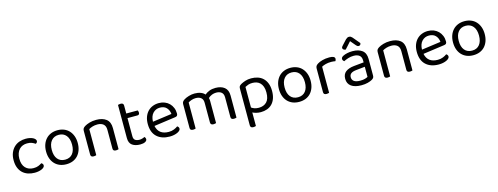

<svg xmlns="http://www.w3.org/2000/svg" viewBox="-20 -1577 6898 2661"><g transform="rotate(-15 3429.0 -246.5)"><path d="M289 -408Q255 -408 226 -396.5Q197 -385 176 -362.5Q155 -340 143 -306.5Q131 -273 131 -230Q131 -144 174 -98.5Q217 -53 289 -53Q331 -53 359 -64.5Q387 -76 409 -91Q420 -85 427 -76Q434 -67 434 -54Q434 -40 423 -28Q412 -16 392.5 -7Q373 2 346.5 7.5Q320 13 289 13Q237 13 193 -2Q149 -17 117 -47Q85 -77 67 -122.5Q49 -168 49 -230Q49 -291 68 -336.5Q87 -382 119 -413Q151 -444 194.5 -459.5Q238 -475 287 -475Q318 -475 344.5 -469.5Q371 -464 390 -454Q409 -444 419.5 -431.5Q430 -419 430 -406Q430 -394 423 -385Q416 -376 405 -371Q383 -386 357 -397Q331 -408 289 -408Z M970 -231Q970 -175 954 -130Q938 -85 908.5 -53Q879 -21 837 -4Q795 13 743 13Q691 13 649 -4Q607 -21 577 -53Q547 -85 531 -130Q515 -175 515 -231Q515 -287 531.5 -332Q548 -377 578 -409Q608 -441 650 -458Q692 -475 743 -475Q794 -475 836 -458Q878 -441 907.5 -409Q937 -377 953.5 -332Q970 -287 970 -231ZM743 -409Q675 -409 636 -362Q597 -315 597 -231Q597 -146 635.5 -99.5Q674 -53 743 -53Q812 -53 850 -100Q888 -147 888 -231Q888 -315 849.5 -362Q811 -409 743 -409Z M1414 -301Q1414 -357 1382.5 -383Q1351 -409 1298 -409Q1258 -409 1227 -399Q1196 -389 1174 -376V-2Q1169 0 1159 2.5Q1149 5 1137 5Q1094 5 1094 -31V-372Q1094 -393 1102.5 -406.5Q1111 -420 1132 -433Q1158 -449 1201 -462Q1244 -475 1298 -475Q1389 -475 1441.5 -434Q1494 -393 1494 -305V-2Q1489 0 1478.5 2.5Q1468 5 1457 5Q1414 5 1414 -31V-301Z M1802 13Q1732 13 1688.5 -18Q1645 -49 1645 -121V-596Q1650 -598 1660.5 -600.5Q1671 -603 1683 -603Q1725 -603 1725 -567V-452H1889Q1892 -447 1895 -438.5Q1898 -430 1898 -420Q1898 -386 1868 -386H1725V-126Q1725 -86 1747.5 -69.5Q1770 -53 1811 -53Q1828 -53 1849 -59Q1870 -65 1884 -73Q1890 -67 1895 -58Q1900 -49 1900 -37Q1900 -15 1874 -1Q1848 13 1802 13Z M2058 -184Q2085 -53 2230 -53Q2272 -53 2306 -67Q2340 -81 2360 -97Q2384 -83 2384 -59Q2384 -45 2371.5 -32Q2359 -19 2337.5 -9Q2316 1 2287.5 7Q2259 13 2226 13Q2110 13 2042.5 -50Q1975 -113 1975 -234Q1975 -291 1991.5 -335.5Q2008 -380 2037.5 -411Q2067 -442 2108 -458.5Q2149 -475 2197 -475Q2242 -475 2280 -460Q2318 -445 2345.5 -417.5Q2373 -390 2388.5 -352.5Q2404 -315 2404 -270Q2404 -248 2394 -238.5Q2384 -229 2366 -227ZM2196 -410Q2135 -410 2095 -367.5Q2055 -325 2053 -246L2328 -284Q2323 -339 2289.5 -374.5Q2256 -410 2196 -410Z M3106 -314Q3106 -363 3078 -386Q3050 -409 3003 -409Q2938 -409 2887 -363Q2893 -343 2893 -320V-2Q2888 0 2877.5 2.5Q2867 5 2856 5Q2813 5 2813 -31V-314Q2813 -363 2785 -386Q2757 -409 2709 -409Q2677 -409 2648.5 -399Q2620 -389 2600 -376V-2Q2595 0 2585 2.5Q2575 5 2563 5Q2520 5 2520 -31V-372Q2520 -392 2528.5 -405.5Q2537 -419 2558 -433Q2585 -450 2626.5 -462.5Q2668 -475 2710 -475Q2759 -475 2797 -460.5Q2835 -446 2855 -421Q2881 -444 2920 -459.5Q2959 -475 3009 -475Q3090 -475 3138 -436.5Q3186 -398 3186 -318V-2Q3181 0 3170.5 2.5Q3160 5 3149 5Q3106 5 3106 -31V-314Z M3533 13Q3498 13 3467 5Q3436 -3 3416 -14V180Q3411 182 3401 184.5Q3391 187 3379 187Q3336 187 3336 150V-378Q3336 -398 3343 -410Q3350 -422 3372 -435Q3399 -450 3436.5 -462.5Q3474 -475 3522 -475Q3571 -475 3614.5 -461Q3658 -447 3689.5 -417.5Q3721 -388 3739.5 -342Q3758 -296 3758 -232Q3758 -170 3741.5 -124Q3725 -78 3695 -47.5Q3665 -17 3623.5 -2Q3582 13 3533 13ZM3522 -53Q3592 -53 3634.5 -95.5Q3677 -138 3677 -232Q3677 -281 3664.5 -315Q3652 -349 3630.5 -370Q3609 -391 3581 -400Q3553 -409 3522 -409Q3486 -409 3461 -400Q3436 -391 3416 -380V-85Q3435 -71 3461 -62Q3487 -53 3522 -53Z M4311 -231Q4311 -175 4295 -130Q4279 -85 4249.5 -53Q4220 -21 4178 -4Q4136 13 4084 13Q4032 13 3990 -4Q3948 -21 3918 -53Q3888 -85 3872 -130Q3856 -175 3856 -231Q3856 -287 3872.5 -332Q3889 -377 3919 -409Q3949 -441 3991 -458Q4033 -475 4084 -475Q4135 -475 4177 -458Q4219 -441 4248.5 -409Q4278 -377 4294.5 -332Q4311 -287 4311 -231ZM4084 -409Q4016 -409 3977 -362Q3938 -315 3938 -231Q3938 -146 3976.5 -99.5Q4015 -53 4084 -53Q4153 -53 4191 -100Q4229 -147 4229 -231Q4229 -315 4190.5 -362Q4152 -409 4084 -409Z M4515 -2Q4510 0 4500 2.5Q4490 5 4478 5Q4435 5 4435 -31V-370Q4435 -393 4443.5 -406.5Q4452 -420 4472 -433Q4498 -450 4542.5 -462.5Q4587 -475 4643 -475Q4723 -475 4723 -435Q4723 -425 4720 -416.5Q4717 -408 4712 -402Q4702 -404 4686 -406Q4670 -408 4654 -408Q4608 -408 4573 -398.5Q4538 -389 4515 -376Z M4977 -52Q5019 -52 5046.5 -60.5Q5074 -69 5086 -77V-222L4962 -209Q4910 -204 4885 -185.5Q4860 -167 4860 -131Q4860 -93 4889 -72.5Q4918 -52 4977 -52ZM4976 -475Q5063 -475 5114 -436Q5165 -397 5165 -313V-76Q5165 -54 5156.5 -42.5Q5148 -31 5131 -21Q5107 -7 5067.5 3.5Q5028 14 4977 14Q4883 14 4831.5 -23Q4780 -60 4780 -130Q4780 -196 4823 -229.5Q4866 -263 4944 -271L5086 -285V-313Q5086 -363 5056 -386Q5026 -409 4975 -409Q4933 -409 4896 -397Q4859 -385 4830 -370Q4822 -377 4815.5 -386Q4809 -395 4809 -406Q4809 -420 4816 -429Q4823 -438 4838 -446Q4865 -460 4900 -467.5Q4935 -475 4976 -475ZM4980 -618Q4957 -590 4934.5 -566.5Q4912 -543 4892 -520Q4874 -522 4862 -530.5Q4850 -539 4850 -553Q4850 -564 4856 -572Q4862 -580 4872 -591L4933 -657Q4946 -668 4956 -674Q4966 -680 4980 -680Q4996 -680 5006 -674Q5016 -668 5027 -656L5111 -556Q5111 -542 5103.5 -532Q5096 -522 5080 -522Q5068 -522 5060.5 -527.5Q5053 -533 5045 -541Z M5631 -301Q5631 -357 5599.5 -383Q5568 -409 5515 -409Q5475 -409 5444 -399Q5413 -389 5391 -376V-2Q5386 0 5376 2.5Q5366 5 5354 5Q5311 5 5311 -31V-372Q5311 -393 5319.5 -406.5Q5328 -420 5349 -433Q5375 -449 5418 -462Q5461 -475 5515 -475Q5606 -475 5658.5 -434Q5711 -393 5711 -305V-2Q5706 0 5695.5 2.5Q5685 5 5674 5Q5631 5 5631 -31V-301Z M5918 -184Q5945 -53 6090 -53Q6132 -53 6166 -67Q6200 -81 6220 -97Q6244 -83 6244 -59Q6244 -45 6231.5 -32Q6219 -19 6197.5 -9Q6176 1 6147.5 7Q6119 13 6086 13Q5970 13 5902.5 -50Q5835 -113 5835 -234Q5835 -291 5851.5 -335.5Q5868 -380 5897.5 -411Q5927 -442 5968 -458.5Q6009 -475 6057 -475Q6102 -475 6140 -460Q6178 -445 6205.5 -417.5Q6233 -390 6248.5 -352.5Q6264 -315 6264 -270Q6264 -248 6254 -238.5Q6244 -229 6226 -227ZM6056 -410Q5995 -410 5955 -367.5Q5915 -325 5913 -246L6188 -284Q6183 -339 6149.5 -374.5Q6116 -410 6056 -410Z M6809 -231Q6809 -175 6793 -130Q6777 -85 6747.5 -53Q6718 -21 6676 -4Q6634 13 6582 13Q6530 13 6488 -4Q6446 -21 6416 -53Q6386 -85 6370 -130Q6354 -175 6354 -231Q6354 -287 6370.5 -332Q6387 -377 6417 -409Q6447 -441 6489 -458Q6531 -475 6582 -475Q6633 -475 6675 -458Q6717 -441 6746.5 -409Q6776 -377 6792.5 -332Q6809 -287 6809 -231ZM6582 -409Q6514 -409 6475 -362Q6436 -315 6436 -231Q6436 -146 6474.5 -99.5Q6513 -53 6582 -53Q6651 -53 6689 -100Q6727 -147 6727 -231Q6727 -315 6688.5 -362Q6650 -409 6582 -409Z"/></g></svg>

Font: Baloo Da 2
Style: Regular
Weight: 400
Designer: Noopur Datye, Sulekha Rajkumar and Ek Type
Foundry: Ek Type
Version: Version 1.640;hotconv 1.0.111;makeotfexe 2.5.65597; ttfautoh